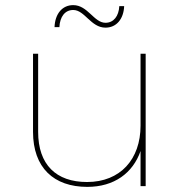

<svg xmlns="http://www.w3.org/2000/svg" viewBox="-20 -727 704 750"><path d="M321 3C426 3 499 -51 529 -137V0H549V-517H529V-236C529 -105 450 -16 320 -16C199 -16 129 -84 129 -212V-517H109V-212C109 -72 190 3 321 3ZM392 -619C435 -619 463 -653 465 -703H446C444 -664 424 -638 392 -638C347 -638 323 -707 266 -707C223 -707 195 -673 193 -621H212C214 -662 234 -688 266 -688C311 -688 335 -619 392 -619Z"/></svg>

Font: Montserrat-Alt1 Thin
Style: Regular
Weight: 100
Designer: Differentunic
Foundry: Differentunic
Version: Version 7.222